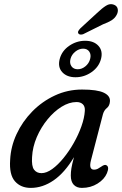

<svg xmlns="http://www.w3.org/2000/svg" viewBox="-20 -907 595 937"><path d="M424 -125Q412 -79 439 -79Q449 -79 457 -83.2Q465 -87.5 474.5 -94Q491 -106 499.5 -100.5Q514.5 -92.5 502 -62Q489.5 -32 456 -11Q422.5 10 379.5 10Q354.5 10 340 -5.2Q325.5 -20.5 325.5 -50.5Q325.5 -67 328.5 -86Q331.5 -105 341 -140Q296 -64.5 242.2 -27.2Q188.5 10 130 10Q81.5 10 53 -22.2Q24.5 -54.5 29.5 -126.5Q32.5 -191.5 61 -252.8Q89.5 -314 137.5 -363Q185.5 -412 247.8 -441Q310 -470 380.5 -470Q454.5 -470 486.8 -454.5Q519 -439 516.5 -412Q515 -390.5 501.5 -379.8Q488 -369 482.5 -350ZM136.5 -140.5Q133.5 -96 146.2 -79Q159 -62 182.5 -62Q207 -62 235 -82.2Q263 -102.5 290.2 -136Q317.5 -169.5 340.2 -209.8Q363 -250 377.5 -291Q392 -332 394 -366Q395.5 -387.5 384.2 -398.2Q373 -409 353.5 -409Q317.5 -409 280.5 -386Q243.5 -363 211.8 -324.2Q180 -285.5 159.5 -237.8Q139 -190 136.5 -140.5ZM453.5 -843.5Q477.5 -866.5 497.2 -879Q517 -891.5 536 -884Q551.5 -878 554.5 -863.2Q557.5 -848.5 548.5 -833Q540 -817.5 523.8 -807.5Q507.5 -797.5 483 -788.5L385.5 -740Q378 -737.5 371.2 -738.5Q364.5 -739.5 362 -744.5Q359 -750.5 363.2 -757.2Q367.5 -764 373 -769.5ZM348.5 -530Q306.5 -530 283.8 -554.8Q261 -579.5 271.5 -619.5Q282 -659 317.8 -683.5Q353.5 -708 395.5 -708Q438 -708 460.5 -683.2Q483 -658.5 473 -619.5Q462.5 -580 426.8 -555Q391 -530 348.5 -530ZM385.5 -669.5Q365.5 -669.5 347.5 -655Q329.5 -640.5 324 -619.5Q318.5 -598 328.8 -583.5Q339 -569 359.5 -569Q379.5 -569 397 -583.5Q414.5 -598 420 -619.5Q425.5 -640.5 415.8 -655Q406 -669.5 385.5 -669.5Z"/></svg>

Font: Fraunces 9pt S100
Style: Italic
Weight: 400
Italic angle: -16°
Version: Version 1.000; ttfautohint (v1.8.3)